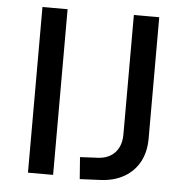

<svg xmlns="http://www.w3.org/2000/svg" viewBox="-51 -755 793 814"><g transform="rotate(5 345.0 -348.5)"><path d="M97 0V-705H204V0ZM318 8 311 -85 391 -89Q419 -91 440.5 -104Q462 -117 474 -140.5Q486 -164 486 -197V-705H594V-189Q594 -132 571.5 -90Q549 -48 507 -23.5Q465 1 407 4Z"/></g></svg>

Font: Nunito Sans 7pt SemiCondensed SemiBold
Style: Regular
Weight: 600
Width: 4
Designer: Vernon Adams
Foundry: Vernon Adams
Version: Version 3.101;gftools[0.9.27]